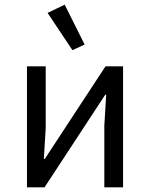

<svg xmlns="http://www.w3.org/2000/svg" viewBox="-20 -799 640 819"><path d="M95 0V-516H175V-253L167 -121H171L209 -179L430 -516H505V0H425V-263L433 -395H429L425 -389L170 0ZM183 -744 256 -779 341 -609 289 -585Z"/></svg>

Font: Lilex Nerd Font
Style: Regular
Weight: 400
Designer: Mike Abbink, Paul van der Laan, Pieter van Rosmalen, Mikhael Khrustik
Foundry: Mikhael Khrustik
Version: Version 2.400; ttfautohint (v1.8.4.7-5d5b);Nerd Fonts 3.3.0